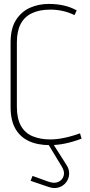

<svg xmlns="http://www.w3.org/2000/svg" viewBox="-20 -730 460 979"><path d="M224 -7V2L296 121Q311 146 304.5 167Q298 188 277.5 197.5Q257 207 226 196L146 167L136 192L227 223Q255 233 278.5 226Q302 219 316.5 200.5Q331 182 332.5 158Q334 134 319 111L249 1V-5ZM360 -653 371 -677Q341 -694 305 -702Q269 -710 229 -710Q177 -710 133 -690.5Q89 -671 61.5 -628Q34 -585 34 -513V-184Q34 -117 58 -74.5Q82 -32 126.5 -11Q171 10 234 10Q273 10 313.5 1.5Q354 -7 396 -23L388 -50Q360 -40 333 -33Q306 -26 282 -22.5Q258 -19 238 -19Q186 -19 147 -35Q108 -51 87 -88Q66 -125 66 -186V-514Q66 -571 85.5 -608Q105 -645 143.5 -663Q182 -681 237 -681Q267 -681 298 -674.5Q329 -668 360 -653Z"/></svg>

Font: Advent Pro ExtraLight
Style: Regular
Weight: 250
Version: Version 3.000